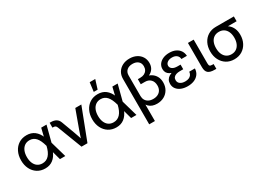

<svg xmlns="http://www.w3.org/2000/svg" viewBox="-17 -1618 3700 2703"><g transform="rotate(-30 1833.0 -266.5)"><path d="M275.9 11.7Q203.6 11.7 149.2 -22.7Q94.7 -57.1 64.5 -117.9Q34.2 -178.7 34.2 -256.8Q34.2 -335.9 64.5 -397Q94.7 -458 149.2 -492.7Q203.6 -527.3 276.4 -527.3Q314 -527.3 345.9 -517.3Q377.9 -507.3 403.8 -487.5Q429.7 -467.8 450.7 -438.7Q471.7 -409.7 486.3 -370.6H515.6L529.3 -262.2L604.5 0H517.6L446.3 -259.3Q433.1 -307.1 416.7 -342.3Q400.4 -377.4 379.9 -400.1Q359.4 -422.9 334 -434.1Q308.6 -445.3 277.3 -445.3Q231 -445.3 197.5 -421.9Q164.1 -398.4 146.2 -356.2Q128.4 -314 128.4 -257.3Q128.4 -200.7 146 -158.7Q163.6 -116.7 196.8 -93.5Q230 -70.3 276.9 -70.3Q309.1 -70.3 335.7 -82Q362.3 -93.8 383.5 -116.9Q404.8 -140.1 420.7 -175Q436.5 -210 447.3 -256.3L510.3 -515.6H596.7L529.3 -256.3L515.1 -145H485.8Q470.2 -106.9 449.5 -77.6Q428.7 -48.3 402.8 -28.6Q377 -8.8 345.5 1.5Q314 11.7 275.9 11.7Z M868.2 0 714.8 -399.9Q707 -419.9 695.1 -428.2Q683.1 -436.5 661.1 -436.5H647.5V-515.6H663.6Q717.8 -515.6 751.7 -495.1Q785.6 -474.6 800.8 -431.6L877.4 -225.6Q891.6 -187 904.3 -148.7Q917 -110.4 929.7 -71.8H907.2Q919.9 -110.4 932.4 -148.9Q944.8 -187.5 959 -225.6L1064.5 -515.6H1162.6L964.8 0Z M1432.6 11.7Q1360.4 11.7 1305.9 -22.7Q1251.5 -57.1 1221.2 -117.9Q1190.9 -178.7 1190.9 -256.8Q1190.9 -335.9 1221.2 -397Q1251.5 -458 1305.9 -492.7Q1360.4 -527.3 1433.1 -527.3Q1470.7 -527.3 1502.7 -517.3Q1534.7 -507.3 1560.5 -487.5Q1586.4 -467.8 1607.4 -438.7Q1628.4 -409.7 1643.1 -370.6H1672.4L1686 -262.2L1761.2 0H1674.3L1603 -259.3Q1589.8 -307.1 1573.5 -342.3Q1557.1 -377.4 1536.6 -400.1Q1516.1 -422.9 1490.7 -434.1Q1465.3 -445.3 1434.1 -445.3Q1387.7 -445.3 1354.2 -421.9Q1320.8 -398.4 1303 -356.2Q1285.2 -314 1285.2 -257.3Q1285.2 -200.7 1302.7 -158.7Q1320.3 -116.7 1353.5 -93.5Q1386.7 -70.3 1433.6 -70.3Q1465.8 -70.3 1492.4 -82Q1519 -93.8 1540.3 -116.9Q1561.5 -140.1 1577.4 -175Q1593.3 -210 1604 -256.3L1667 -515.6H1753.4L1686 -256.3L1671.9 -145H1642.6Q1627 -106.9 1606.2 -77.6Q1585.4 -48.3 1559.6 -28.6Q1533.7 -8.8 1502.2 1.5Q1470.7 11.7 1432.6 11.7ZM1402.8 -581.5 1421.4 -728.5H1511.7L1465.8 -581.5Z M1850.6 204.1V-533.2Q1850.6 -594.7 1878.7 -640.6Q1906.7 -686.5 1956.5 -711.9Q2006.3 -737.3 2070.8 -737.3Q2134.3 -737.3 2183.1 -712.4Q2231.9 -687.5 2259 -644Q2286.1 -600.6 2286.1 -543.5Q2286.1 -498 2268.1 -463.9Q2250 -429.7 2217.5 -408.2Q2185.1 -386.7 2141.6 -378.4V-404.8Q2192.4 -398.4 2231.7 -373.5Q2271 -348.6 2293.9 -307.4Q2316.9 -266.1 2316.9 -209Q2316.9 -145 2288.3 -95.5Q2259.8 -45.9 2209.5 -18.3Q2159.2 9.3 2094.2 9.3Q2054.7 9.3 2022 -2Q1989.3 -13.2 1964.6 -37.1Q1939.9 -61 1924.3 -98.1L1943.4 -109.9V204.1ZM2081.1 -76.2Q2125 -76.2 2157.2 -92.5Q2189.5 -108.9 2207 -139.2Q2224.6 -169.4 2224.6 -210.9Q2224.6 -272 2190.4 -307.9Q2156.2 -343.8 2097.7 -343.8H2029.8V-426.3H2069.3Q2107.9 -426.3 2136 -440.4Q2164.1 -454.6 2179.4 -480.5Q2194.8 -506.3 2194.8 -542Q2194.8 -592.3 2161.4 -621.6Q2127.9 -650.9 2070.8 -650.9Q2012.2 -650.9 1977.8 -620.4Q1943.4 -589.8 1943.4 -537.1V-201.2Q1943.4 -165.5 1959.2 -137.2Q1975.1 -108.9 2005.9 -92.5Q2036.6 -76.2 2081.1 -76.2Z M2591.8 11.7Q2534.2 11.7 2488.5 -6.3Q2442.9 -24.4 2416 -59.1Q2389.2 -93.8 2389.2 -142.1Q2389.2 -177.7 2404.3 -204.1Q2419.4 -230.5 2447.5 -247.6Q2475.6 -264.6 2513.7 -272.7Q2551.8 -280.8 2598.1 -280.8H2653.3V-228H2598.1Q2564 -228 2537.8 -219.2Q2511.7 -210.4 2497.3 -192.9Q2482.9 -175.3 2482.9 -147.9Q2482.9 -109.4 2512.9 -87.2Q2543 -64.9 2593.8 -64.9Q2628.4 -64.9 2653.3 -75.4Q2678.2 -85.9 2692.4 -106Q2706.5 -126 2709.5 -155.8H2801.3Q2798.3 -100.1 2770 -62.7Q2741.7 -25.4 2695.6 -6.8Q2649.4 11.7 2591.8 11.7ZM2606 -248Q2558.1 -248 2520 -255.6Q2481.9 -263.2 2455.3 -278.3Q2428.7 -293.5 2414.6 -317.6Q2400.4 -341.8 2400.4 -375Q2400.4 -419.9 2425 -454.1Q2449.7 -488.3 2493.9 -507.8Q2538.1 -527.3 2596.2 -527.3Q2654.8 -527.3 2697.8 -507.3Q2740.7 -487.3 2765.4 -451.2Q2790 -415 2792.5 -365.7H2703.1Q2701.2 -404.3 2673.1 -427.5Q2645 -450.7 2596.7 -450.7Q2549.8 -450.7 2521.2 -429.2Q2492.7 -407.7 2492.7 -375.5Q2492.7 -345.7 2520.3 -324.5Q2547.9 -303.2 2605 -303.2H2653.3V-248Z M3033.2 0Q2959.5 0 2927.5 -27.6Q2895.5 -55.2 2895.5 -120.1V-515.6H2988.8V-129.9Q2988.8 -98.6 2999.3 -88.1Q3009.8 -77.6 3040 -77.6Q3043.9 -77.6 3050 -77.6Q3056.2 -77.6 3060.1 -77.6V0Q3053.7 0 3046.9 0Q3040 0 3033.2 0Z M3349.6 11.7Q3277.3 11.7 3222.7 -22.2Q3168 -56.2 3137.5 -116Q3106.9 -175.8 3106.9 -252.9Q3106.9 -330.6 3137.2 -389.6Q3167.5 -448.7 3222.2 -482.2Q3276.9 -515.6 3349.6 -515.6H3642.1V-437.5H3451.2L3349.6 -433.6Q3303.2 -433.6 3269.8 -411.6Q3236.3 -389.6 3218.8 -348.9Q3201.2 -308.1 3201.2 -252.9Q3201.2 -197.8 3219 -156.7Q3236.8 -115.7 3270 -93Q3303.2 -70.3 3349.6 -70.3Q3396.5 -70.3 3429.7 -93.3Q3462.9 -116.2 3480.7 -157.2Q3498.5 -198.2 3498.5 -252.9Q3498.5 -308.1 3480.7 -348.6Q3462.9 -389.2 3429.7 -411.4Q3396.5 -433.6 3349.6 -433.6V-479Q3399.4 -479 3443.4 -464.8Q3487.3 -450.7 3520.8 -422.1Q3554.2 -393.6 3573.2 -349.9Q3592.3 -306.2 3592.3 -247.1Q3592.3 -173.3 3562 -114.7Q3531.7 -56.2 3477.3 -22.2Q3422.9 11.7 3349.6 11.7Z"/></g></svg>

Font: Inter Cardless Display
Style: Regular
Weight: 400
Designer: Rasmus Andersson
Foundry: rsms
Version: Version 4.001;git-9221beed3